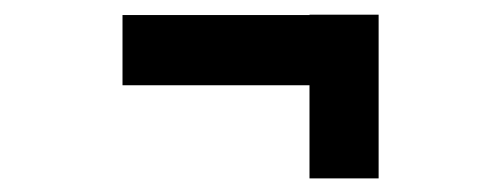

<svg xmlns="http://www.w3.org/2000/svg" viewBox="-20 -374 690 268"><path d="M412 -125V-353.5H508.5V-125ZM151 -255V-353H459V-255Z"/></svg>

Font: Trispace Thin Medium
Style: Regular
Weight: 500
Version: Version 1.210